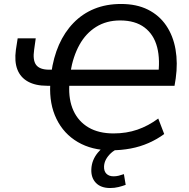

<svg xmlns="http://www.w3.org/2000/svg" viewBox="-20 -748 952 967"><path d="M539 9Q443 9 372 -32.5Q301 -74 264.5 -149Q228 -224 233 -322L250 -316H217Q159 -316 121 -337Q83 -358 67.5 -398Q52 -438 60 -497L69 -555H160L152 -498Q144 -445 162 -421Q180 -397 228 -397H257L238 -379Q249 -459 277 -522.5Q305 -586 350 -632.5Q395 -679 455 -703.5Q515 -728 590 -728Q668 -728 725 -699.5Q782 -671 817 -619.5Q852 -568 864 -499.5Q876 -431 865 -353L859 -316H317L329 -320Q325 -245 350 -190.5Q375 -136 426 -106Q477 -76 552 -76Q617 -76 672 -95Q727 -114 777 -151L807 -73Q772 -47 729 -28Q686 -9 638 0Q590 9 539 9ZM585 -645Q516 -645 464 -612.5Q412 -580 380 -522Q348 -464 335 -386L319 -397H801L775 -359Q788 -446 771.5 -510Q755 -574 708 -609.5Q661 -645 585 -645ZM535 199Q488 199 463 173Q438 147 440 104Q442 58 473 20.5Q504 -17 549 -39L576 0Q554 9 538.5 23.5Q523 38 514 54.5Q505 71 504 90Q503 114 516 127Q529 140 552 140Q565 140 577.5 137Q590 134 604 129L613 183Q597 189 577 194Q557 199 535 199Z"/></svg>

Font: Nunitoga
Style: Medium Italic
Weight: 500
Italic angle: -9°
Designer: Vernon Adams
Foundry: Vernon Adams
Version: Version 1.0